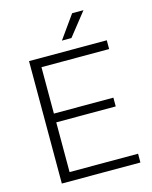

<svg xmlns="http://www.w3.org/2000/svg" viewBox="-136 -1033 887 1121"><g transform="rotate(-15 307.0 -472.5)"><path d="M95.5 0V-740H565.5V-687H156.5V-53H570.5V0ZM132 -353.5V-406.5H516V-353.5ZM312 -806 411 -945H479.5L369.5 -806Z"/></g></svg>

Font: Encode Sans SC SemiExpanded Light
Style: Regular
Weight: 300
Width: 6
Designer: Multiple Designers
Foundry: Impallari Type
Version: Version 3.002